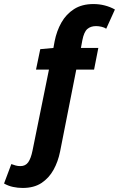

<svg xmlns="http://www.w3.org/2000/svg" viewBox="-127 -733 588 949"><path d="M-15 196Q-39 196 -62.5 191Q-86 186 -107 174L-71 78Q-60 82 -49.5 85Q-39 88 -26 88Q-1 88 12.5 69Q26 50 34 10L115 -389H51L72 -490L137 -496L143 -529Q153 -580 176.5 -621.5Q200 -663 239 -688Q278 -713 335 -713Q364 -713 391 -706Q418 -699 441 -686L398 -591Q390 -597 375.5 -600.5Q361 -604 348 -604Q321 -604 304.5 -589.5Q288 -575 280 -534L273 -496H359L338 -389H250L170 16Q160 66 137.5 106.5Q115 147 78 171.5Q41 196 -15 196Z"/></svg>

Font: Source Sans 3 ExtraLight
Style: Bold Italic
Weight: 700
Italic angle: -11°
Version: Version 3.052;hotconv 1.1.0;makeotfexe 2.6.0